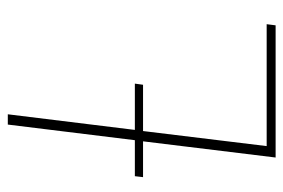

<svg xmlns="http://www.w3.org/2000/svg" viewBox="-140 -604 743 504"><g transform="rotate(-90 232.0 -351.5)"><path d="M116.5 -369.5 157.5 -703H184.5L143.5 -369.5H265L262 -348H140.5L101 -23.5H421L418 0H71L113.5 -348H19.5L22 -369.5Z"/></g></svg>

Font: Lato Thin
Style: Italic
Weight: 200
Italic angle: -7°
Designer: Lukasz Dziedzic
Foundry: tyPoland Lukasz Dziedzic
Version: Version 2.007; 2014-02-27